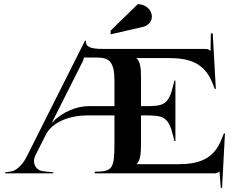

<svg xmlns="http://www.w3.org/2000/svg" viewBox="-20 -836 1172 926"><path d="M513.5 -670.4 669.5 -706.4C694.5 -712.3 712.5 -731.7 712.5 -755.4C712.5 -788.9 682.1 -816 644.6 -816L513.5 -688.4ZM5 0H237V-5L189 -10C160.6 -13.2 144 -34.3 144 -59C144 -68.1 146.3 -77.6 151 -87L203.5 -191.4C240.8 -254.5 327.2 -279.5 401 -279.5H532V-145C532 -22 522.5 -8 437 -8V0H1011C1027 0 1030.6 -2 1037.6 -9H1038.6L1045 70H1051L1065 -193H1060L1048 -163C1010.1 -68.2 939.1 -44 837 -44H639V-45C656 -63 660 -91.5 660 -137V-279.5H679C766.2 -279.5 792.5 -274.6 815 -181L821 -156H826V-447H821L815 -422C792.5 -328.4 766.2 -324 679 -324H660V-463C660 -508.5 656.5 -536.9 639.1 -554.6L639 -556H793C895.1 -556 966.1 -531.8 1004 -437L1016 -407H1021L1006 -675H997L995.3 -591.1H993.3C986.3 -598.1 983 -600 967 -600H480C409.9 -600 394 -610.8 394 -640H390L109 -81C94.6 -52.1 65.4 -13.6 33 -9L5 -5ZM229.4 -242.8 376 -534C384.5 -550.9 384.5 -555.5 384.5 -558.5H447C508.8 -558.5 532 -536.7 532 -444V-324H407C347.2 -324 277.3 -294.4 229.4 -242.8Z"/></svg>

Font: Prida01
Style: Black
Weight: 900
Designer: gluk
Foundry: gluk
Version: Version 00.072